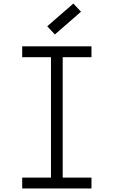

<svg xmlns="http://www.w3.org/2000/svg" viewBox="-20 -1061 640 1081"><path d="M105 0V-61H267V-739H105V-800H495V-739H333V-61H495V0ZM289 -867 246 -913 393 -1041 436 -995Z"/></svg>

Font: Victor Mono Thin Light
Style: Regular
Weight: 300
Monospace: yes
Version: Version 1.561;gftools[0.9.30]